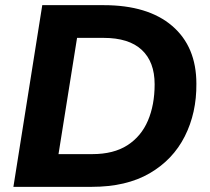

<svg xmlns="http://www.w3.org/2000/svg" viewBox="-20 -725 814 745"><path d="M32 0 144 -705H382Q554 -705 648 -624.5Q742 -544 742 -400Q743 -287 697 -196Q651 -105 560.5 -52.5Q470 0 336 0ZM207 -127H338Q421 -127 474.5 -161.5Q528 -196 554 -257Q580 -318 580 -398Q580 -485 530 -531.5Q480 -578 382 -578H279Z"/></svg>

Font: Nunito Sans ExtraBold
Style: Italic
Weight: 800
Italic angle: -9°
Designer: Vernon Adams
Foundry: Vernon Adams
Version: Version 3.006; ttfautohint (v1.8.3)